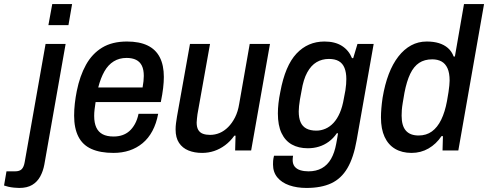

<svg xmlns="http://www.w3.org/2000/svg" viewBox="-118 -743 2410 948"><path d="M121 -619 140 -723H238L220 -619ZM-23 185Q-34 185 -49 183.5Q-64 182 -77 179Q-90 176 -98 173L-86 103H-44Q-21 103 -10.5 92Q0 81 4 57L107 -526H206L101 69Q95 102 80.5 128.5Q66 155 41 170Q16 185 -23 185Z M442 12Q377 12 333.5 -7.5Q290 -27 269 -68.5Q248 -110 248 -172Q248 -202 251.5 -232.5Q255 -263 261 -293Q276 -368 306.5 -423Q337 -478 386.5 -508Q436 -538 509 -538Q570 -538 610.5 -518.5Q651 -499 671 -460Q691 -421 691 -363Q691 -339 687.5 -308.5Q684 -278 676 -239H354Q351 -220 349 -203Q347 -186 347 -171Q347 -136 357.5 -113.5Q368 -91 389 -80Q410 -69 443 -69Q466 -69 485.5 -75.5Q505 -82 520.5 -95.5Q536 -109 548 -130.5Q560 -152 566 -181H663Q654 -133 634.5 -96.5Q615 -60 586 -36Q557 -12 521 0Q485 12 442 12ZM367 -311H586Q589 -328 590.5 -342Q592 -356 592 -368Q592 -399 582.5 -418.5Q573 -438 554 -447.5Q535 -457 507 -457Q471 -457 443.5 -440Q416 -423 397.5 -390.5Q379 -358 367 -311Z M880 12Q842 12 812.5 0Q783 -12 766 -37.5Q749 -63 749 -104Q749 -119 751 -134.5Q753 -150 756 -168L820 -526H919L857 -179Q856 -168 854.5 -157.5Q853 -147 853 -138Q853 -115 861 -101.5Q869 -88 884 -82.5Q899 -77 919 -77Q944 -77 966.5 -86.5Q989 -96 1008.5 -115.5Q1028 -135 1042.5 -163.5Q1057 -192 1063 -230L1115 -526H1215L1122 0H1043L1045 -73H1039Q1019 -45 993.5 -26Q968 -7 939.5 2.5Q911 12 880 12Z M1395 185Q1348 185 1310.5 172Q1273 159 1251.5 133Q1230 107 1230 69Q1230 61 1230.5 51.5Q1231 42 1235 26H1329Q1328 33 1327.5 37.5Q1327 42 1327 47Q1327 67 1337 79.5Q1347 92 1365 97.5Q1383 103 1405 103Q1443 103 1471 87.5Q1499 72 1516.5 41.5Q1534 11 1542 -33Q1545 -47 1547 -60.5Q1549 -74 1551 -85H1545Q1528 -60 1505.5 -43.5Q1483 -27 1457 -19Q1431 -11 1402 -11Q1356 -11 1323 -29.5Q1290 -48 1272 -86Q1254 -124 1254 -183Q1254 -207 1257 -233.5Q1260 -260 1266 -289Q1290 -419 1346 -478.5Q1402 -538 1484 -538Q1536 -538 1570 -516.5Q1604 -495 1620 -456H1626L1647 -526H1727L1643 -51Q1628 35 1597.5 87Q1567 139 1517.5 162Q1468 185 1395 185ZM1444 -98Q1467 -98 1489 -107.5Q1511 -117 1529 -136.5Q1547 -156 1560 -186Q1573 -216 1580 -258Q1585 -281 1587.5 -297.5Q1590 -314 1591 -327.5Q1592 -341 1592 -353Q1592 -385 1583 -407.5Q1574 -430 1555 -441Q1536 -452 1506 -452Q1472 -452 1445 -436Q1418 -420 1399 -385.5Q1380 -351 1371 -295Q1366 -271 1363 -252Q1360 -233 1358.5 -219Q1357 -205 1357 -193Q1357 -161 1366 -140Q1375 -119 1394.5 -108.5Q1414 -98 1444 -98Z M1914 12Q1867 12 1833 -8Q1799 -28 1781 -67Q1763 -106 1763 -163Q1763 -184 1765 -208.5Q1767 -233 1771 -260Q1782 -326 1801.5 -377Q1821 -428 1849 -464Q1877 -500 1912 -519Q1947 -538 1989 -538Q2023 -538 2049 -530Q2075 -522 2093.5 -506Q2112 -490 2122 -464H2128L2173 -723H2272L2145 0H2067L2069 -71H2062Q2036 -32 1998 -10Q1960 12 1914 12ZM1949 -74Q1987 -74 2014.5 -94Q2042 -114 2060.5 -152Q2079 -190 2089 -244Q2094 -270 2096.5 -288.5Q2099 -307 2100.5 -320.5Q2102 -334 2102 -345Q2102 -383 2091.5 -406Q2081 -429 2062 -439.5Q2043 -450 2016 -450Q1978 -450 1951.5 -432.5Q1925 -415 1907.5 -378.5Q1890 -342 1879 -285Q1874 -256 1870.5 -235Q1867 -214 1866 -199.5Q1865 -185 1865 -172Q1865 -122 1886 -98Q1907 -74 1949 -74Z"/></svg>

Font: Archivo SemiCondensed Medium
Style: Italic
Weight: 500
Width: 4
Italic angle: -10°
Designer: Hector Gatti
Foundry: Omnibus-Type
Version: Version 2.001